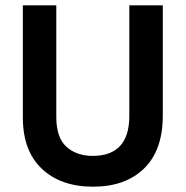

<svg xmlns="http://www.w3.org/2000/svg" viewBox="-20 -694 699 723"><path d="M593 -259Q593 -128 522.5 -59.5Q452 9 330.5 9Q209 9 137.5 -58.5Q66 -126 66 -252V-674H192V-253Q192 -176 230 -141.5Q268 -107 329 -107Q467 -107 467 -258V-674H593Z"/></svg>

Font: Hind Kochi SemiBold
Style: Regular
Weight: 600
Designer: Dhruvi Tolia
Foundry: Indian Type Foundry
Version: Version 0.702;PS 1.0;hotconv 1.0.81;makeotf.lib2.5.63406